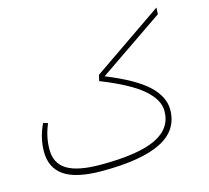

<svg xmlns="http://www.w3.org/2000/svg" viewBox="-107 -871 1101 1010"><g transform="rotate(-15 443.0 -366.5)"><path d="M825 -709 470 -466Q624 -404 691 -341.5Q758 -279 758 -208Q758 -96 651.5 -42Q545 12 329 12Q190 12 124.5 -32Q59 -76 59 -165Q59 -240 94 -313L119 -305Q90 -239 90 -168Q90 -93 148 -57.5Q206 -22 332 -22Q536 -22 631.5 -68Q727 -114 727 -209Q727 -270 659.5 -328.5Q592 -387 436 -449L443 -481L827 -745Z"/></g></svg>

Font: FiraGO UltraLight
Style: Regular
Weight: 200
Designer: bBox Type
Foundry: bBox Type GmbH
Version: Version 1.001